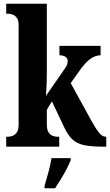

<svg xmlns="http://www.w3.org/2000/svg" viewBox="-20 -780 585 1021"><path d="M13 0V-53H25Q34 -53 46.5 -57.5Q59 -62 69 -75.5Q79 -89 79 -118V-646Q79 -673 69 -686Q59 -699 46 -703Q33 -707 25 -707H13V-760H229V-377Q229 -360 228 -337.5Q227 -315 226 -295.5Q225 -276 224 -270L324 -414Q336 -430 338 -440.5Q340 -451 340 -457Q340 -470 328 -478Q316 -486 296 -486V-536H515V-486Q486 -486 458.5 -465.5Q431 -445 400 -400L356 -338L466 -138Q489 -96 506.5 -74.5Q524 -53 541 -53H545V0H533Q467 0 428 -8Q389 -16 365 -38.5Q341 -61 320 -106L256 -241L229 -196V-119Q229 -90 238.5 -76Q248 -62 260.5 -57.5Q273 -53 282 -53H295V0ZM217 208Q226 178 237.5 136Q249 94 254 61H356V71Q348 92 334 119Q320 146 303.5 173Q287 200 273 221H217Z"/></svg>

Font: Noto Serif Ethiopic ExtraCondensed ExtraBold
Style: Regular
Weight: 800
Width: 2
Designer: Monotype Design Team
Foundry: Monotype Imaging Inc.
Version: Version 2.102; ttfautohint (v1.8.4.7-5d5b)